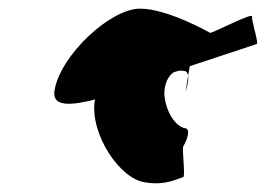

<svg xmlns="http://www.w3.org/2000/svg" viewBox="-20 -730 615 444"><path d="M106 -520C100 -482 145 -486 200 -500L199 -496C188 -421 257 -314 318 -308C365 -300 397 -320 403 -320C410 -320 400 -386 404 -392C408 -398 426 -434 405 -434C381 -442 362 -478 360 -513C360 -536 369 -555 382 -563L392 -566C396 -567 400 -567 405 -566C411 -566 414 -561 415 -555L419 -577L573 -628C580 -628 561 -681 563 -692C565 -702 473 -654 466 -654C466 -654 368 -710 304 -710C234 -710 118 -600 106 -520ZM409 -518C409 -518 417 -541 415 -555Z"/></svg>

Font: Ampere
Style: SCCndIta
Weight: 400
Version: Version 1